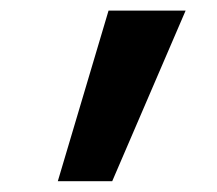

<svg xmlns="http://www.w3.org/2000/svg" viewBox="-20 -878 402 355"><path d="M86.9 -543 180.7 -858.4H323.2L187.5 -543Z"/></svg>

Font: Gothic A1
Style: Bold
Weight: 700
Version: Version 2.50